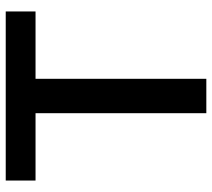

<svg xmlns="http://www.w3.org/2000/svg" viewBox="-55 -685 740 670"><g transform="rotate(-90 315.0 -350.0)"><path d="M255 -596H20V-700H610V-596H375V0H255Z"/></g></svg>

Font: .
Style: 
Weight: 500
Designer: A.Korolkova, Vitaly Kuzmin
Foundry: ParaType Ltd
Version: Version 1.000; Glyphs 3.2, build 3192.0